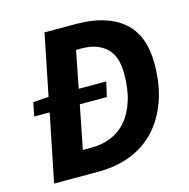

<svg xmlns="http://www.w3.org/2000/svg" viewBox="-98 -747 830 843"><g transform="rotate(-15 317.0 -326.0)"><path d="M38 -307 50 -369 121 -374 177 -652H320Q457 -652 532.5 -589Q608 -526 608 -396Q608 -300 581.5 -226Q555 -152 507.5 -101.5Q460 -51 394 -25.5Q328 0 250 0H46L108 -307ZM206 -110H247Q294 -110 334.5 -126.5Q375 -143 404.5 -177Q434 -211 451 -263.5Q468 -316 468 -387Q468 -468 427 -505Q386 -542 317 -542H291L258 -374H383L368 -307H245Z"/></g></svg>

Font: TypoPRO Source Sans Pro
Style: Bold Italic
Weight: 700
Italic angle: -11°
Designer: Paul D. Hunt
Foundry: Adobe Systems Incorporated
Version: Version 1.075;PS 2.000;hotconv 1.0.86;makeotf.lib2.5.63406